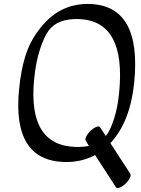

<svg xmlns="http://www.w3.org/2000/svg" viewBox="-20 -778 708 967"><path d="M432 -758Q694 -750 656 -363Q636 -164 536 -57L636 97Q641 104 633.5 119Q626 134 611 148Q596 162 582 167Q568 172 564 165L459 3Q390 40 304 38Q41 30 76 -327Q85 -423 107.5 -495Q130 -567 174 -625Q275 -763 432 -758ZM376 -682Q270 -685 225 -624Q201 -591 180.5 -527Q160 -463 152 -379Q119 -46 360 -38Q398 -37 428 -43L412 -69Q407 -76 414.5 -91Q422 -106 437 -120Q452 -134 466 -139Q480 -144 484 -137L513 -93Q536 -122 554.5 -180Q573 -238 580 -311Q616 -674 376 -682Z"/></svg>

Font: Kavivanar
Style: Regular
Weight: 400
Designer: Tharique Azeez
Foundry: Tharique Azeez
Version: Version 1.88